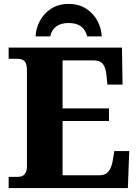

<svg xmlns="http://www.w3.org/2000/svg" viewBox="-20 -956 705 976"><path d="M24 -57H71Q117 -57 117 -111V-598Q117 -633 104.5 -645Q92 -657 70 -657H24V-714H600L603 -526H526L521 -575Q517 -614 502.5 -631.5Q488 -649 456 -649H298V-405H534V-341H298V-65H486Q516 -65 531.5 -84.5Q547 -104 553 -139L561 -188H637L630 0H24ZM329 -936Q381 -936 418.5 -911.5Q456 -887 476 -848.5Q496 -810 497 -771H423Q407 -839 329 -839Q251 -839 235 -771H161Q162 -810 182 -848.5Q202 -887 239.5 -911.5Q277 -936 329 -936Z"/></svg>

Font: Noto Serif ExtraBold
Style: Regular
Weight: 800
Designer: Monotype Design Team
Foundry: Monotype Imaging Inc.
Version: Version 1.001